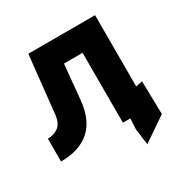

<svg xmlns="http://www.w3.org/2000/svg" viewBox="-152 -636 883 911"><g transform="rotate(-30 289.5 -181.0)"><path d="M489.3 -507.8V-117.2L525.4 -125L529.3 56.6L397.9 146.5L386.2 58.6L389.2 0H348.6V-382.8H246.6L229 -196.8Q219.2 -89.8 161.6 -38.6Q104 12.7 2.4 12.7V-112.3Q35.6 -112.3 60.5 -130.4Q85.4 -148.4 90.3 -196.8L123.5 -507.8Z"/></g></svg>

Font: Giphurs
Style: Bold
Weight: 700
Version: Version 0.920; ttfautohint (v1.8.4.7-5d5b)